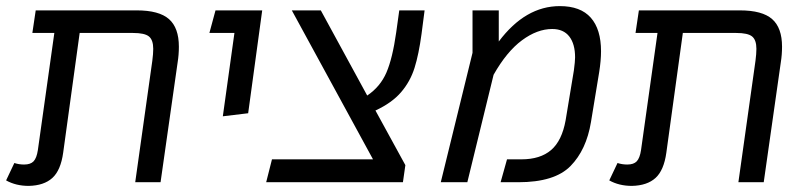

<svg xmlns="http://www.w3.org/2000/svg" viewBox="-29 -597 2641 629"><path d="M557 -444Q557 -418 553 -393L497 0H414L470 -398Q473 -421 473 -437Q473 -466 459 -477.5Q445 -489 407 -489H232L178 -97Q170 -39 142.5 -14Q115 11 65 12Q23 12 -9 -6L18 -63Q33 -58 50 -58Q71 -58 81 -68.5Q91 -79 95 -105L149 -489H77L88 -563H419Q492 -563 524.5 -534.5Q557 -506 557 -444Z M739 -489H657L677 -563H830L784 -226L701 -216Z M1201 -235 1299 -56 1291 0H843L862 -75H1193L927 -563H1022L1174 -284Q1217 -313 1237 -359.5Q1257 -406 1269 -491L1279 -563H1362L1352 -486Q1343 -419 1329 -374.5Q1315 -330 1285 -295Q1255 -260 1201 -235Z M1940 -429Q1940 -399 1934 -361L1907 -197Q1892 -106 1840 -53Q1788 0 1669 0H1611L1632 -75H1679Q1741 -75 1776.5 -105.5Q1812 -136 1824 -203L1851 -366Q1855 -396 1855 -409Q1855 -453 1836 -477.5Q1817 -502 1780 -502Q1731 -502 1681 -465Q1631 -428 1588 -352L1502 0H1415L1519 -424V-563H1605V-461Q1692 -577 1805 -577Q1873 -577 1906.5 -539Q1940 -501 1940 -429Z M2533 -444Q2533 -418 2529 -393L2473 0H2390L2446 -398Q2449 -421 2449 -437Q2449 -466 2435 -477.5Q2421 -489 2383 -489H2208L2154 -97Q2146 -39 2118.5 -14Q2091 11 2041 12Q1999 12 1967 -6L1994 -63Q2009 -58 2026 -58Q2047 -58 2057 -68.5Q2067 -79 2071 -105L2125 -489H2053L2064 -563H2395Q2468 -563 2500.5 -534.5Q2533 -506 2533 -444Z"/></svg>

Font: FiraGO Book
Style: Italic
Weight: 350
Italic angle: -8°
Designer: bBox Type GmbH
Foundry: bBox Type GmbH
Version: Version 1.001